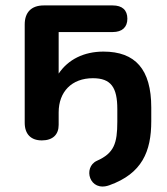

<svg xmlns="http://www.w3.org/2000/svg" viewBox="-20 -509 616 707"><path d="M383 173C503 130 537 49 537 -63V-113C537 -254 478 -319 361 -319C289 -319 231 -290 196 -238V-391H395C430 -391 449 -409 449 -440C449 -472 430 -489 395 -489H141C96 -489 71 -464 71 -419V-57C71 -15 94 8 134 8C175 8 196 -14 196 -49V-95C196 -171 244 -221 322 -221C389 -221 412 -187 412 -107V-61C412 19 400 55 337 83C284 107 309 200 383 173Z"/></svg>

Font: Nunito
Style: Bold
Weight: 700
Designer: Vernon Adams
Foundry: Vernon Adams
Version: Version 3.602